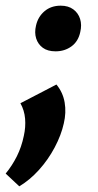

<svg xmlns="http://www.w3.org/2000/svg" viewBox="-43 -439 345 677"><path d="M25 218 -23 173Q0 145 16.5 112Q33 79 41 40Q48 9 45.5 -20.5Q43 -50 29 -75L156 -141Q179 -113 185 -77.5Q191 -42 182 -4Q173 37 150 80.5Q127 124 94.5 160Q62 196 25 218ZM153 -258Q125 -258 108 -270.5Q91 -283 84.5 -303.5Q78 -324 84 -349Q91 -380 114 -399.5Q137 -419 171 -419Q198 -419 215.5 -406Q233 -393 239.5 -372Q246 -351 240 -326Q233 -293 209 -275.5Q185 -258 153 -258Z"/></svg>

Font: Ysabeau Office ExtraBold
Style: Italic
Weight: 800
Italic angle: -12°
Designer: Christian Thalmann (Catharsis Fonts)
Version: Version 2.001;gftools[0.9.30]; featfreeze: tnum,lnum,ss02